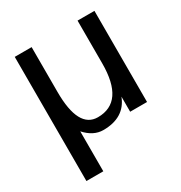

<svg xmlns="http://www.w3.org/2000/svg" viewBox="-162 -615 863 916"><g transform="rotate(-30 269.0 -157.0)"><path d="M143 185V-35Q188 15 242 15Q359 15 396 -80V3H489V-499H396V-264Q396 -51 250 -51Q143 -51 143 -252V-499H50V185Z"/></g></svg>

Font: Sawarabi Gothic
Style: Regular
Weight: 400
Designer: mshio (mshio@users.sourceforge.jp)
Version: Version 20141215